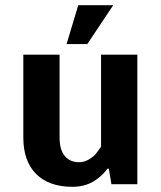

<svg xmlns="http://www.w3.org/2000/svg" viewBox="-20 -711 620 741"><path d="M237 -541 282 -691H417L317 -541ZM260 10Q169 10 119.5 -39.5Q70 -89 70 -180V-500H210V-180Q210 -133 230 -109Q250 -85 285 -85Q318 -85 348 -115Q358 -127 370 -145V-500H510V0H410L400 -60H395Q378 -38 361 -25Q319 10 260 10Z"/></svg>

Font: Scada
Style: Bold
Weight: 700
Designer: Jovanny Lemonad
Foundry: Jovanny Lemonad
Version: Version 4.100;PS 004.100;hotconv 1.0.88;makeotf.lib2.5.64775